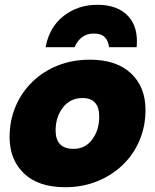

<svg xmlns="http://www.w3.org/2000/svg" viewBox="-20 -770 647 801"><path d="M355 -521Q466 -521 526.5 -464Q587 -407 587 -312Q587 -243 562 -184Q537 -125 491.5 -81.5Q446 -38 385 -13.5Q324 11 252 11Q140 11 80 -46.5Q20 -104 20 -198Q20 -267 45 -326Q70 -385 115.5 -429Q161 -473 222 -497Q283 -521 355 -521ZM287 -149Q336 -149 365 -188.5Q394 -228 394 -283Q394 -361 324 -361Q273 -361 242.5 -321.5Q212 -282 212 -226Q212 -149 287 -149ZM435 -573Q432 -599 417.5 -614.5Q403 -630 371 -630Q316 -630 291 -573H170Q186 -657 245.5 -703.5Q305 -750 386 -750Q470 -750 514 -703.5Q558 -657 550 -573Z"/></svg>

Font: Livvic Black
Style: Italic
Weight: 900
Italic angle: -10°
Designer: Jacques Le Bailly, Baron von Fonthausen
Version: Version 1.001; ttfautohint (v1.8.2)